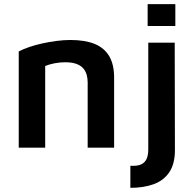

<svg xmlns="http://www.w3.org/2000/svg" viewBox="-20 -709 931 922"><path d="M70 -462Q91 -473 120 -483Q149 -493 183 -500.5Q217 -508 252 -512.5Q287 -517 318 -517Q387 -517 433.5 -498.5Q480 -480 504 -440Q528 -400 528 -336V0H401V-314Q401 -333 396 -350.5Q391 -368 379 -381.5Q367 -395 346 -402.5Q325 -410 292 -410Q267 -410 241.5 -405Q216 -400 197 -392V0H70ZM606 193V87Q638 89 656.5 81Q675 73 683.5 55Q692 37 692 10V-504H819L820 11Q820 78 793 118Q766 158 718 175.5Q670 193 606 193ZM689 -584V-689H822V-584Z"/></svg>

Font: Maven Pro SemiBold
Style: Regular
Weight: 600
Designer: Joe Prince
Foundry: Joe Prince
Version: Version 2.103